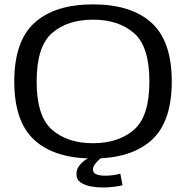

<svg xmlns="http://www.w3.org/2000/svg" viewBox="-20 -700 839 854"><path d="M393.5 5Q224.5 5 134 -76.2Q43.5 -157.5 43.5 -337.5Q43.5 -517.5 134 -599Q224.5 -680.5 393.8 -680.5Q563 -680.5 653.5 -599Q744 -517.5 744 -337.5Q744 -157.5 653.5 -76.2Q563 5 393.5 5ZM393.5 -63Q506.5 -63 575.5 -122.5Q644.5 -182 644.5 -337.5Q644.5 -494 575.5 -553.2Q506.5 -612.5 393.5 -612.5Q280.5 -612.5 211.8 -553.2Q143 -494 143 -337.5Q143 -182 211.8 -122.5Q280.5 -63 393.5 -63ZM436 134Q411.5 134 384.8 129.2Q358 124.5 339 111.8Q320 99 320 74.5Q320 53 332.8 36.8Q345.5 20.5 360.2 11Q375 1.5 380.5 0H433Q430 2 420.2 10.5Q410.5 19 402 30.8Q393.5 42.5 393.5 54.5Q393.5 69.5 409 75.5Q424.5 81.5 446.5 81.5Q465 81.5 485.2 78.8Q505.5 76 515 72L525 124Q517.5 126.5 491 130.2Q464.5 134 436 134Z"/></svg>

Font: Anybody ExtraExpanded
Style: Regular
Weight: 400
Width: 8
Designer: Tyler Finck
Foundry: Etcetera Type Company
Version: Version 1.010; ttfautohint (v1.8.3) -l 8 -r 50 -G 200 -x 14 